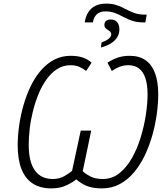

<svg xmlns="http://www.w3.org/2000/svg" viewBox="-20 -1033 922 1063"><path d="M449 -909Q454 -942 469 -965.5Q484 -989 508.5 -1001Q533 -1013 567 -1013Q602 -1013 627.5 -1004Q653 -995 676 -982.5Q699 -970 724 -961Q749 -952 782 -952H792L785 -909H775Q739 -909 712 -918Q685 -927 662.5 -939.5Q640 -952 616.5 -961Q593 -970 564 -970Q533 -970 516 -954Q499 -938 494 -909ZM542 -798Q559 -804 571 -811Q583 -818 589.5 -826Q596 -834 596 -842Q596 -851 591.5 -856Q587 -861 579 -866Q571 -871 564.5 -877Q558 -883 558 -895Q558 -910 567.5 -917.5Q577 -925 595 -925Q616 -925 628.5 -910.5Q641 -896 641 -870Q641 -847 629 -827Q617 -807 594.5 -793Q572 -779 539 -770ZM264 10Q202 10 160.5 -17.5Q119 -45 98.5 -98Q78 -151 78 -228Q78 -281 86 -337.5Q94 -394 110 -450Q126 -506 149.5 -555Q173 -604 206 -642.5Q239 -681 280 -702.5Q321 -724 371 -724Q410 -724 438 -714.5Q466 -705 487 -686L457 -640Q438 -655 418 -663.5Q398 -672 370 -672Q330 -672 297 -651Q264 -630 238 -594Q212 -558 193.5 -513Q175 -468 162.5 -418Q150 -368 144.5 -320Q139 -272 139 -231Q139 -137 173 -89.5Q207 -42 272 -42Q309 -42 336.5 -58Q364 -74 379 -87L427 -310H485L438 -85Q451 -72 478.5 -57Q506 -42 549 -42Q601 -42 641 -74Q681 -106 710.5 -158Q740 -210 759 -272.5Q778 -335 787.5 -397.5Q797 -460 797 -511Q797 -564 785 -600Q773 -636 749.5 -654Q726 -672 691 -672Q664 -672 641.5 -663Q619 -654 599 -640L575 -686Q601 -703 630.5 -713.5Q660 -724 698 -724Q751 -724 786 -699.5Q821 -675 838.5 -627.5Q856 -580 856 -512Q856 -460 848 -401.5Q840 -343 823.5 -284.5Q807 -226 782 -173.5Q757 -121 722.5 -79.5Q688 -38 643.5 -14Q599 10 545 10Q505 10 477.5 2Q450 -6 432 -18Q414 -30 402 -40Q385 -25 349 -7.5Q313 10 264 10Z"/></svg>

Font: Noto Sans Display Light
Style: Italic
Weight: 300
Italic angle: -12°
Designer: Monotype Design Team
Foundry: Monotype Imaging Inc.
Version: Version 2.003